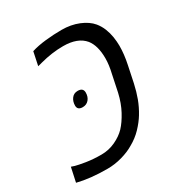

<svg xmlns="http://www.w3.org/2000/svg" viewBox="-189 -750 817 870"><g transform="rotate(-30 220.0 -315.5)"><path d="M122.6 9.8Q33.2 9.8 -32.7 -6.8L-16.6 -81.5Q-11.2 -79.6 0.5 -75.7Q16.1 -71.3 52.2 -65.4Q88.4 -59.6 131.3 -59.6Q169.9 -59.6 204.3 -75.7Q238.8 -91.8 261.2 -115.2Q283.7 -139.2 304.4 -177.5Q325.2 -215.8 336.4 -265.1L354.5 -351.6Q364.7 -394.5 364.7 -429.2Q364.7 -495.1 336.9 -530.3Q302.2 -572.3 225.6 -572.3Q167.5 -572.3 105.5 -555.7Q86.9 -550.8 83 -549.8L97.7 -620.1Q129.9 -630.4 173.1 -635Q216.3 -639.6 256.3 -639.6Q305.2 -639.6 345.2 -623.3Q385.3 -606.9 407.2 -580.6Q422.4 -562 431.4 -539.6Q440.4 -517.1 444.3 -493.2Q448.2 -467.3 448.2 -446.3Q448.2 -401.9 437.5 -351.6L419.4 -265.1Q411.1 -227.1 398.7 -193.6Q386.2 -160.2 367.2 -128.9Q350.6 -101.6 324.5 -74.2Q298.3 -46.9 264.6 -28.3Q237.3 -11.7 199.5 -1Q161.6 9.8 122.6 9.8ZM165.5 -288.1Q138.2 -288.1 138.2 -311.5Q138.2 -333 149.7 -348.4Q161.1 -363.8 181.6 -363.8Q210 -363.8 210 -338.9Q210 -316.9 197.8 -302.5Q185.5 -288.1 165.5 -288.1Z"/></g></svg>

Font: Open Sans
Style: Italic
Weight: 400
Italic angle: -12°
Designer: Monotype Design Team
Foundry: Monotype Imaging Inc.
Version: Version 3.000; ttfautohint (v1.8.4)